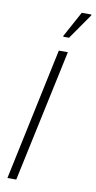

<svg xmlns="http://www.w3.org/2000/svg" viewBox="-99 -941 491 983"><g transform="rotate(10 146.5 -449.5)"><path d="M15 0 161 -688H208L61 0ZM171 -762V-767L243 -899H293V-894L201 -762Z"/></g></svg>

Font: Saira Condensed ExtraLight
Style: Italic
Weight: 250
Width: 3
Italic angle: -12°
Designer: Hector Gatti with collaboration of the Omnibus-Type team
Foundry: Omnibus-Type
Version: Version 1.101